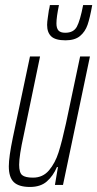

<svg xmlns="http://www.w3.org/2000/svg" viewBox="-20 -734 386 762"><path d="M15 -74Q15 -111 31 -188L99 -510H139L74 -197Q56 -116 56 -80Q56 -49 68 -39Q80 -29 111 -29Q150 -29 174.5 -58Q199 -87 212.5 -129.5Q226 -172 242 -245L298 -510H337L230 0H198L210 -71H206Q191 -36 166 -14Q141 8 99 8Q55 8 35 -11Q15 -30 15 -74ZM167 -635Q167 -647 170 -666Q173 -685 174 -694Q176 -700 178 -714H214Q204 -666 204 -641Q204 -622 212 -613Q220 -604 239 -604Q272 -604 285 -628Q298 -652 310 -714H346Q337 -663 327.5 -635.5Q318 -608 297.5 -591Q277 -574 240 -574Q200 -574 183.5 -589.5Q167 -605 167 -635Z"/></svg>

Font: Saira Ultra Condensed ExLight
Style: Italic
Weight: 200
Width: 1
Italic angle: -12°
Designer: Hector Gatti with collaboration of the Omnibus-Type team
Foundry: Omnibus-Type
Version: Version 1.001; ttfautohint (v1.8)